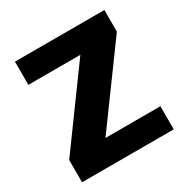

<svg xmlns="http://www.w3.org/2000/svg" viewBox="-158 -823 930 957"><g transform="rotate(-30 307.0 -344.0)"><path d="M43.7 0V-128.2L354 -554.4H54.7V-688H569.5V-563.7L255.2 -133H571.4V0Z"/></g></svg>

Font: Saira Thin
Style: Regular
Weight: 100
Designer: Hector Gatti with collaboration of the Omnibus-Type team
Foundry: Omnibus-Type
Version: Version 1.101